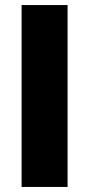

<svg xmlns="http://www.w3.org/2000/svg" viewBox="-20 -740 352 760"><path d="M65.5 0V-720H247.5V0Z"/></svg>

Font: Geologica Roman ExtraBold
Style: Regular
Weight: 800
Designer: Sindre Bremnes, Frode Helland
Foundry: Monokrom Skriftforlag AS
Version: Version 1.010;gftools[0.9.28]